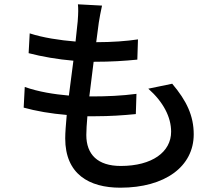

<svg xmlns="http://www.w3.org/2000/svg" viewBox="-20 -819 1040 892"><path d="M95 -415 90 -319C147 -303 217 -291 290 -285C286 -240 283 -202 283 -176C283 -10 394 53 539 53C746 53 880 -45 880 -195C880 -281 847 -351 780 -430L669 -407C739 -345 775 -275 775 -207C775 -113 687 -48 541 -48C434 -48 381 -101 381 -192C381 -213 383 -244 386 -279H424C489 -279 550 -283 611 -289L614 -383C546 -374 474 -371 409 -371H395L415 -532H417C499 -532 556 -536 618 -542L621 -636C568 -628 501 -623 427 -623L439 -714C443 -738 447 -762 454 -793L342 -799C344 -779 344 -760 341 -720L331 -626C257 -632 179 -644 118 -664L113 -572C174 -556 249 -543 321 -537L300 -375C232 -381 160 -392 95 -415Z"/></svg>

Font: Noto Sans JP Medium
Style: Regular
Weight: 500
Designer: Ryoko NISHIZUKA 西塚涼子 (kana, bopomofo & ideographs); Paul D. Hunt (Latin, Greek & Cyrillic); Sandoll Communications 산돌커뮤니
Foundry: Adobe
Version: Version 2.004;hotconv 1.0.118;makeotfexe 2.5.65603